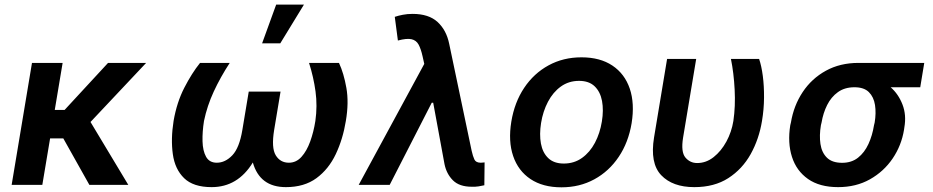

<svg xmlns="http://www.w3.org/2000/svg" viewBox="-20 -801 4044 832"><path d="M251.4 -528.4 217.3 -324.6H259.9L448.2 -528.4H613.3L372.2 -272.4L535.9 0H367.2L254.3 -201.3H197.1L163.4 0H30.5L118.6 -528.4Z M1319.2 -528.4H1448.9Q1469.8 -483.7 1481 -420.1Q1492.2 -356.5 1478.7 -277Q1465.9 -198.2 1435 -133Q1404.1 -67.8 1351.2 -28.9Q1298.3 9.9 1218.8 9.9Q1105.8 9.9 1075.6 -96.9Q1010.3 9.9 897 9.9Q817.8 9.9 777.9 -28.9Q737.9 -67.8 728.9 -133.2Q719.8 -198.5 732.2 -277Q746.1 -357.6 778.8 -421Q811.4 -484.4 846.9 -528.4H975.5Q935 -466.3 906.2 -404.1Q877.5 -342 864 -277Q856.5 -230.1 857.6 -188.7Q858.7 -147.4 873 -121.6Q887.4 -95.9 919.4 -95.9Q956 -95.9 986.7 -128Q1017.4 -160.2 1030.2 -237.9L1057.9 -404.1H1195.7L1168 -237.9Q1155.2 -160.2 1174.9 -128Q1194.6 -95.9 1231.9 -95.9Q1263.5 -95.9 1286.4 -121.3Q1309.3 -146.7 1324.2 -187.9Q1339.1 -229 1346.6 -277Q1355.8 -342 1347.3 -404.5Q1338.8 -467 1319.2 -528.4ZM1115.8 -613.3 1176.8 -781.2H1297.2L1194.6 -613.3Z M2024.1 8.2Q1970.5 8.2 1942.6 -19.7Q1914.8 -47.6 1906.2 -89.8L1857.2 -355.8H1850.9L1668.7 0H1534.4L1818.5 -524.1L1811.1 -557.2Q1804 -589.1 1793.9 -607.8Q1783.7 -626.4 1763.3 -631Q1742.9 -635.7 1704.2 -625.4L1690.7 -728Q1706.3 -733.3 1725.7 -737Q1745 -740.8 1767.8 -740.8Q1838.1 -740.8 1876.2 -705.6Q1914.4 -670.5 1926.5 -611.2L2023.8 -147.7Q2029.1 -123.9 2035.7 -109.9Q2042.3 -95.9 2063.2 -95.9Q2067.1 -95.9 2070.8 -96.4Q2074.6 -96.9 2079.9 -97.3L2078.8 1.8Q2069.2 4.3 2054 6.6Q2038.7 8.9 2024.1 8.2Z M2413 10.7Q2332.4 10.7 2278.9 -25Q2225.5 -60.7 2203.7 -124.8Q2181.8 -188.9 2195.7 -273.8Q2209.5 -357.6 2251.4 -420.3Q2293.3 -483 2357.1 -517.8Q2420.8 -552.6 2499.6 -552.6Q2580.3 -552.6 2633.7 -516.9Q2687.1 -481.2 2709 -416.9Q2730.8 -352.6 2717 -267Q2703.1 -183.6 2661 -121.1Q2619 -58.6 2555.4 -24Q2491.8 10.7 2413 10.7ZM2423.3 -92.3Q2468 -92.3 2502.1 -116.7Q2536.2 -141 2558.1 -182.4Q2579.9 -223.7 2588.1 -274.5Q2596.2 -323.5 2588.8 -363.5Q2581.3 -403.4 2556.8 -427Q2532.3 -450.6 2489.3 -450.6Q2444.6 -450.6 2410.5 -426.1Q2376.4 -401.6 2354.6 -360.1Q2332.7 -318.5 2324.6 -267.8Q2316.8 -218.8 2324 -179Q2331.3 -139.2 2355.8 -115.8Q2380.3 -92.3 2423.3 -92.3Z M2870.7 -545.5H2996.8L2940 -204.5Q2930 -142.4 2950.1 -118.4Q2970.2 -94.5 3001.1 -94.5Q3039.8 -94.5 3072.4 -120.2Q3105.1 -146 3127.7 -187.5Q3150.2 -229 3158 -277Q3167.3 -340.6 3163.5 -412.6Q3159.8 -484.7 3147.4 -545.5H3269.5Q3279.8 -515.6 3285.5 -471.9Q3291.2 -428.3 3290.8 -377.8Q3290.5 -327.4 3282 -277Q3269.2 -198.5 3233 -133.3Q3196.7 -68.2 3136 -29.1Q3075.3 9.9 2988.6 9.9Q2894.5 9.9 2845.2 -41.9Q2795.8 -93.8 2814.3 -206Z M3404.5 -258.5 3407.3 -269.9Q3419.4 -343.4 3458.3 -402Q3497.2 -460.6 3558.8 -494.5Q3620.4 -528.4 3699.9 -528.4H3985.1L3967.7 -422.9H3839.5Q3873.2 -393.5 3890.8 -348Q3908.4 -302.6 3898.8 -248.6L3897.4 -238.6Q3886.4 -170.8 3848.2 -114.3Q3810 -57.9 3749.8 -24Q3689.6 9.9 3611.9 9.9Q3531.6 9.9 3481.4 -25.4Q3431.1 -60.7 3411.8 -121.4Q3392.4 -182.2 3404.5 -258.5ZM3540.1 -269.9 3537.3 -258.5Q3529.8 -214.1 3535.3 -177Q3540.8 -139.9 3563.4 -117.7Q3585.9 -95.5 3629.3 -95.5Q3670.1 -95.5 3698.2 -117.7Q3726.2 -139.9 3743.3 -177Q3760.3 -214.1 3767.4 -258.5L3770.2 -269.9Q3777 -311.1 3771.7 -345.9Q3766.3 -380.7 3745.2 -401.8Q3724.1 -422.9 3682.5 -422.9Q3640.3 -422.9 3611 -401.8Q3581.7 -380.7 3564.3 -345.9Q3546.9 -311.1 3540.1 -269.9Z"/></svg>

Font: Inter UI Semi Bold
Style: Italic
Weight: 600
Italic angle: -9.39999°
Designer: Rasmus Andersson
Foundry: rsms
Version: 3.2;8d6f07862